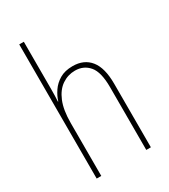

<svg xmlns="http://www.w3.org/2000/svg" viewBox="-187 -851 831 942"><g transform="rotate(-30 229.0 -380.0)"><path d="M103 -493Q103 -470 102.5 -455Q102 -440 101 -422H103Q111 -449 129 -475.5Q147 -502 176.5 -519.5Q206 -537 250 -537Q314 -537 349 -493.5Q384 -450 384 -360V0H358V-356Q358 -441 328 -476.5Q298 -512 249 -512Q209 -512 175.5 -489.5Q142 -467 122.5 -420Q103 -373 103 -299V0H77V-760H103Z"/></g></svg>

Font: Noto Sans Khmer Condensed Thin
Style: Regular
Weight: 100
Width: 3
Designer: Danh Hong and the Monotype Design Team
Foundry: Monotype Imaging Inc.
Version: Version 2.004; ttfautohint (v1.8.4.7-5d5b)